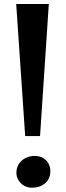

<svg xmlns="http://www.w3.org/2000/svg" viewBox="-20 -912 326 942"><path d="M59.5 -892.5H219.5L176.5 -244.5H103.5ZM149.5 -147Q173.5 -147 191.2 -136.8Q209 -126.5 218 -109.5Q227 -92.5 227 -73Q227 -35 201.5 -13Q176 9 136 9Q116.5 9 99.2 -0.5Q82 -10 71.2 -26.8Q60.5 -43.5 60.5 -65Q60.5 -88.5 72.5 -107.2Q84.5 -126 105 -136.5Q125.5 -147 149.5 -147Z"/></svg>

Font: Merriweather Text
Style: Bold
Weight: 700
Designer: Eben Sorkin
Foundry: Eben Sorkin
Version: Version 2.100